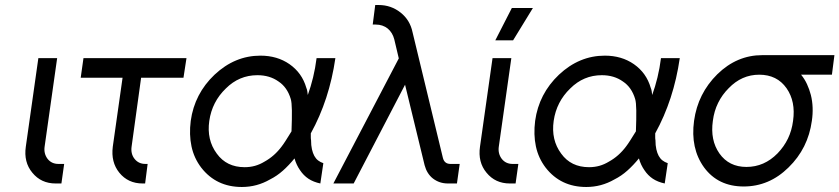

<svg xmlns="http://www.w3.org/2000/svg" viewBox="-20 -732 3349 766"><path d="M133 -500 83 -147Q74 -85 109 -43Q144 0 202 0H225L236 -78H213Q186 -78 170 -98Q154 -119 158 -147L208 -500Z M313 -500 302 -422H469L430 -147Q422 -85 456 -43Q491 0 549 0H559L569 -78H560Q533 -78 517 -98Q501 -118 505 -147L543 -422H712L724 -500Z M1019 -510Q917 -510 836 -434Q756 -358 741 -250Q734 -195 744 -148Q754 -101 783 -63Q843 14 945 14Q1005 14 1057 -16Q1085 -30 1109 -51.5Q1133 -73 1155 -100Q1159 -86 1164.5 -74.5Q1170 -63 1177 -53Q1191 -32 1210.5 -19Q1230 -6 1258 0L1270 -81Q1258 -85 1249 -92Q1240 -99 1234 -110Q1228 -121 1224.5 -136.5Q1221 -152 1221 -173Q1220 -177 1220 -184Q1220 -191 1220 -200Q1257 -267 1281.5 -342Q1306 -417 1318 -500H1243Q1238 -460 1229 -423Q1220 -386 1208 -353Q1207 -361 1206 -368Q1205 -375 1202 -382Q1185 -441 1135 -476Q1086 -510 1019 -510ZM1007 -432Q1056 -432 1091 -407Q1126 -384 1140 -337Q1144 -324 1144.5 -291.5Q1145 -259 1143 -208Q1130 -187 1120.5 -172Q1111 -157 1104 -148Q1075 -109 1035 -87Q1017 -76 997.5 -70.5Q978 -65 956 -65Q884 -65 845 -119Q804 -174 815 -250Q826 -326 881 -379Q934 -432 1007 -432Z M1477 -712 1467 -634H1479Q1507 -634 1527 -618Q1546 -602 1553 -575L1571 -499L1310 0H1391L1596 -394L1674 -73Q1683 -39 1707 -20Q1733 0 1767 0H1803L1814 -78H1777Q1753 -78 1747 -102L1626 -603Q1616 -652 1578 -682Q1540 -712 1491 -712Z M1945 -500 1895 -147Q1886 -85 1921 -43Q1956 0 2014 0H2037L2048 -78H2025Q1998 -78 1982 -98Q1966 -119 1970 -147L2020 -500ZM1956 -571H2027L2106 -700H2022Z M2393 -510Q2291 -510 2210 -434Q2130 -358 2115 -250Q2108 -195 2118 -148Q2128 -101 2157 -63Q2217 14 2319 14Q2379 14 2431 -16Q2459 -30 2483 -51.5Q2507 -73 2529 -100Q2533 -86 2538.5 -74.5Q2544 -63 2551 -53Q2565 -32 2584.5 -19Q2604 -6 2632 0L2644 -81Q2632 -85 2623 -92Q2614 -99 2608 -110Q2602 -121 2598.5 -136.5Q2595 -152 2595 -173Q2594 -177 2594 -184Q2594 -191 2594 -200Q2631 -267 2655.5 -342Q2680 -417 2692 -500H2617Q2612 -460 2603 -423Q2594 -386 2582 -353Q2581 -361 2580 -368Q2579 -375 2576 -382Q2559 -441 2509 -476Q2460 -510 2393 -510ZM2381 -432Q2430 -432 2465 -407Q2500 -384 2514 -337Q2518 -324 2518.5 -291.5Q2519 -259 2517 -208Q2504 -187 2494.5 -172Q2485 -157 2478 -148Q2449 -109 2409 -87Q2391 -76 2371.5 -70.5Q2352 -65 2330 -65Q2258 -65 2219 -119Q2178 -174 2189 -250Q2200 -326 2255 -379Q2308 -432 2381 -432Z M3021 -512Q2920 -512 2842 -436Q2764 -359 2749 -250Q2734 -140 2789 -64Q2845 12 2947 12Q3049 12 3126 -64Q3204 -140 3219 -250Q3223 -277 3222 -303Q3221 -329 3215 -353Q3209 -376 3199.5 -396.5Q3190 -417 3176 -434H3299L3309 -512ZM3009 -434Q3080 -434 3118 -380Q3155 -327 3144 -250Q3139 -211 3123.5 -179Q3108 -147 3082 -120Q3029 -66 2958 -66Q2888 -66 2850 -120Q2813 -173 2824 -250Q2829 -289 2845 -321.5Q2861 -354 2887 -380Q2939 -434 3009 -434Z"/></svg>

Font: Unageo
Style: Regular-Italic
Weight: 400
Designer: Richard Sepsi
Foundry: Richard Sepsi
Version: Version 2.000